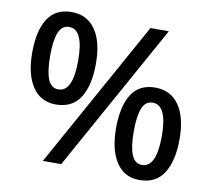

<svg xmlns="http://www.w3.org/2000/svg" viewBox="-80 -816 1013 917"><g transform="rotate(10 426.0 -357.0)"><path d="M196 -724Q271 -724 311.5 -665.5Q352 -607 352 -501Q352 -395 314 -335.5Q276 -276 196 -276Q123 -276 83 -335.5Q43 -395 43 -501Q43 -607 80.5 -665.5Q118 -724 196 -724ZM668 -714 272 0H183L579 -714ZM196 -652Q161 -652 145.5 -613.5Q130 -575 130 -501Q130 -426 145.5 -387.5Q161 -349 196 -349Q266 -349 266 -501Q266 -652 196 -652ZM652 -438Q727 -438 767.5 -379.5Q808 -321 808 -215Q808 -110 770 -50Q732 10 652 10Q579 10 539.5 -50Q500 -110 500 -215Q500 -321 537 -379.5Q574 -438 652 -438ZM652 -365Q617 -365 601.5 -327.5Q586 -290 586 -215Q586 -140 601.5 -101.5Q617 -63 652 -63Q722 -63 722 -215Q722 -365 652 -365Z"/></g></svg>

Font: Noto Sans Meetei Mayek Medium
Style: Regular
Weight: 500
Designer: Monotype Design Team and Neelakash Kshetrimayum
Foundry: Monotype Imaging Inc.
Version: Version 2.002; ttfautohint (v1.8.4.7-5d5b)